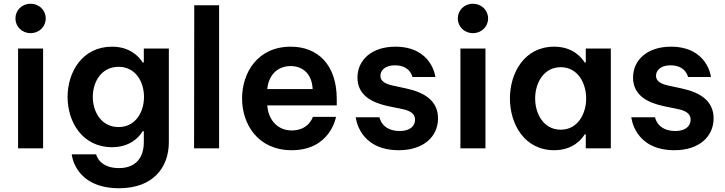

<svg xmlns="http://www.w3.org/2000/svg" viewBox="-20 -788 3854 1020"><path d="M142 -612C189 -612 223 -647 223 -690C223 -733 189 -768 142 -768C96 -768 62 -733 62 -690C62 -647 96 -612 142 -612ZM209 0V-530H76V0Z M613 212C790 212 877 105 877 -33V-530H744V-456H738C717 -490 668 -540 575 -540C418 -540 339 -406 339 -273C339 -140 418 -6 575 -6C668 -6 717 -56 738 -91H744V-32C744 45 705 105 612 105C505 105 491 32 491 32H361C361 32 376 212 613 212ZM610 -113C519 -113 473 -193 473 -273C473 -354 519 -433 610 -433C700 -433 745 -354 745 -273C745 -193 700 -113 610 -113Z M1144 0V-760H1012L1011 0Z M1530 10C1736 10 1765 -167 1765 -167H1642C1642 -167 1621 -95 1530 -95C1451 -95 1405 -155 1400 -228H1769V-262C1769 -443 1669 -540 1525 -540C1346 -540 1266 -399 1266 -265C1266 -129 1349 10 1530 10ZM1400 -315C1407 -391 1456 -437 1524 -437C1586 -437 1637 -398 1641 -315Z M2099 10C2232 10 2307 -64 2307 -159C2307 -252 2236 -297 2138 -318L2069 -333C2029 -341 2001 -356 2001 -385C2001 -412 2023 -441 2078 -441C2160 -441 2171 -379 2171 -379H2293C2293 -379 2276 -540 2080 -540C1956 -540 1879 -470 1879 -376C1879 -280 1959 -241 2047 -223L2120 -208C2162 -199 2185 -182 2185 -152C2185 -122 2162 -92 2104 -92C2007 -92 1996 -165 1996 -165H1870C1870 -165 1885 10 2099 10Z M2492 -612C2539 -612 2573 -647 2573 -690C2573 -733 2539 -768 2492 -768C2446 -768 2412 -733 2412 -690C2412 -647 2446 -612 2492 -612ZM2559 0V-530H2426V0Z M2924 -540C2766 -540 2689 -401 2689 -265C2689 -129 2766 10 2924 10C3026 10 3072 -51 3086 -74H3092V0H3225V-530H3092V-456H3086C3072 -479 3026 -540 2924 -540ZM2959 -431C3049 -431 3094 -347 3094 -265C3094 -183 3049 -99 2959 -99C2868 -99 2823 -183 2823 -265C2823 -347 2868 -431 2959 -431Z M3563 10C3696 10 3771 -64 3771 -159C3771 -252 3700 -297 3602 -318L3533 -333C3493 -341 3465 -356 3465 -385C3465 -412 3487 -441 3542 -441C3624 -441 3635 -379 3635 -379H3757C3757 -379 3740 -540 3544 -540C3420 -540 3343 -470 3343 -376C3343 -280 3423 -241 3511 -223L3584 -208C3626 -199 3649 -182 3649 -152C3649 -122 3626 -92 3568 -92C3471 -92 3460 -165 3460 -165H3334C3334 -165 3349 10 3563 10Z"/></svg>

Font: Be Vietnam Pro SemiBold
Style: Regular
Weight: 600
Designer: Lam Bao, Tony Le, Vietanh Nguyen
Foundry: Yellow Type Foundry
Version: Version 1.002